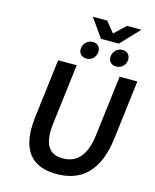

<svg xmlns="http://www.w3.org/2000/svg" viewBox="-139 -1055 934 1159"><g transform="rotate(15 327.5 -475.0)"><path d="M115 -287C89 -72 176 12 327 12C479 12 584 -72 610 -287L655 -654H544L498 -278C481 -136 419 -89 339 -89C260 -89 213 -136 230 -278L276 -654H160ZM322 -708C353 -708 377 -730 381 -761C385 -792 366 -815 335 -815C304 -815 278 -792 274 -761C270 -730 291 -708 322 -708ZM507 -708C539 -708 563 -730 567 -761C571 -792 552 -815 520 -815C489 -815 464 -792 460 -761C456 -730 476 -708 507 -708ZM508 -962 440 -898H436L384 -962H294L376 -846H488L598 -962Z"/></g></svg>

Font: Falling Sky
Style: Obl
Weight: 400
Designer: Paul D. Hunt
Foundry: Adobe Systems Incorporated
Version: Version 1.02